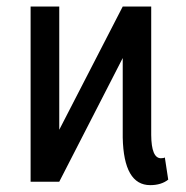

<svg xmlns="http://www.w3.org/2000/svg" viewBox="-20 -548 561 579"><path d="M72.3 -528.3H158.7V-156.7L350.1 -528.3H436V-141.1Q436.5 -70.8 465.3 -70.8Q473.6 -70.8 477.1 -73.2L487.3 -6.3Q466.3 10.3 433.1 10.3Q353 10.3 350.1 -133.3V-373L158.7 0H72.3Z"/></svg>

Font: Roboto Condensed
Style: Regular
Weight: 400
Designer: Google
Version: Version 2.001047; 2015